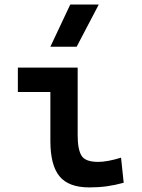

<svg xmlns="http://www.w3.org/2000/svg" viewBox="-20 -815 626 845"><path d="M373 9.8Q282.2 9.8 241.9 -39.1Q201.7 -87.9 201.7 -195.3V-410.2H58.6V-517.6H321.8V-219.7Q321.8 -158.2 338.4 -130.4Q355 -102.5 412.1 -102.5Q452.1 -102.5 512.7 -121.1L524.4 -10.7Q485.4 0 449.7 4.9Q414.1 9.8 373 9.8ZM201.7 -609.4 289.1 -794.9H414.6L317.4 -609.4Z"/></svg>

Font: Caskaydia Cove SemiBold
Style: Regular
Weight: 600
Monospace: yes
Designer: Aaron Bell
Foundry: Saja Typeworks
Version: Version 4.300; ttfautohint (v1.8.3)